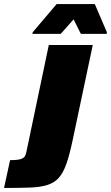

<svg xmlns="http://www.w3.org/2000/svg" viewBox="-130 -733 550 952"><path d="M-110 199 -80 61Q-42 61 -26 55.5Q-10 50 -5 38.5Q0 27 3 10L112 -510H330L230 -37Q215 34 199.5 78.5Q184 123 162 148Q140 173 105.5 184Q71 195 18.5 197Q-34 199 -110 199ZM31 -565 32 -573 151 -713H340L400 -573L399 -565H271L235 -637L171 -565Z"/></svg>

Font: Saira Black
Style: Italic
Weight: 900
Italic angle: -12°
Designer: Hector Gatti with collaboration of the Omnibus-Type team
Foundry: Omnibus-Type
Version: Version 1.100; ttfautohint (v1.8.3)